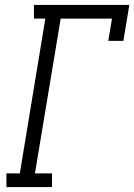

<svg xmlns="http://www.w3.org/2000/svg" viewBox="-20 -755 542 775"><path d="M6 0V-55H60L163 -680H117V-735H502L478 -590H417L432 -680H225L121 -55H190V0Z"/></svg>

Font: Iosevka Slab Light
Style: Italic
Weight: 300
Italic angle: -9°
Monospace: yes
Designer: Belleve Invis
Foundry: Belleve Invis
Version: Version 11.1.1; ttfautohint (v1.8.3)